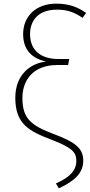

<svg xmlns="http://www.w3.org/2000/svg" viewBox="-20 -818 493 1054"><path d="M288 -798C177 -798 107 -728 107 -631C107 -543 156 -497 233 -480C147 -471 64 -408 64 -281C64 -137 140 -98 260 -52C375 -8 399 17 399 65C399 125 352 160 287 189L303 216C393 174 437 130 437 64C437 -3 395 -37 278 -81C150 -129 103 -167 103 -280C103 -380 164 -461 294 -461H354L360 -494H302C203 -494 145 -542 145 -631C145 -703 188 -765 292 -765C352 -765 389 -750 433 -720L453 -747C406 -779 361 -798 288 -798Z"/></svg>

Font: Glow Sans SC Normal ExtraLight
Style: Regular
Weight: 200
Designer: Ryoko NISHIZUKA (kana, bopomofo & ideographs); Paul D. Hunt (Latin, Greek & Cyrillic); Sandoll Communications, Soo-young
Version: Version 0.93